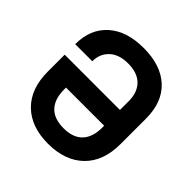

<svg xmlns="http://www.w3.org/2000/svg" viewBox="-190 -866 1032 1032"><g transform="rotate(45 326.0 -350.0)"><path d="M50 -260V-388H470V-268H180V-254Q180 -181 216.5 -142.5Q253 -104 325 -104Q397 -104 433.5 -142.5Q470 -181 470 -254V-456Q470 -521 433 -558.5Q396 -596 325 -596Q255 -596 217.5 -560Q180 -524 180 -470V-468H50V-470Q50 -583 123 -648.5Q196 -714 325 -714Q456 -714 529 -646.5Q602 -579 602 -454V-260Q602 -130 528 -58Q454 14 325 14Q196 14 123 -58Q50 -130 50 -260Z"/></g></svg>

Font: Space 7353
Style: Regular
Weight: 400
Designer: Christine Claussen + Ruben Lyon  (Space 7353)
Version: Version 1.000;FEAKit 1.0